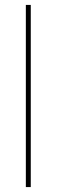

<svg xmlns="http://www.w3.org/2000/svg" viewBox="-20 -760 230 780"><path d="M85 0V-740H105V0Z"/></svg>

Font: Poppins Variable
Style: Regular
Weight: 100
Designer: Jonny Pinhorn
Foundry: Indian Type Foundry
Version: Version 6.000